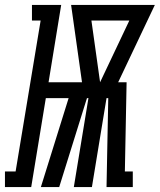

<svg xmlns="http://www.w3.org/2000/svg" viewBox="-78 -755 645 775"><path d="M-58 0V-63H-15L86 -672H51V-735H169L118 -423H253L209 -735H547L399 -423H433L426 -63H458V0H352L359 -359H352L293 0H220L279 -359H273L161 0H87L199 -359H107L48 0ZM326 -423 444 -672H291Z"/></svg>

Font: Iosevka Slab Semibold
Style: Italic
Weight: 600
Italic angle: -9°
Monospace: yes
Designer: Belleve Invis
Foundry: Belleve Invis
Version: Version 11.1.1; ttfautohint (v1.8.3)